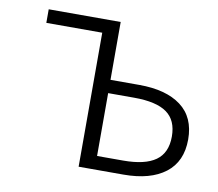

<svg xmlns="http://www.w3.org/2000/svg" viewBox="-65 -608 775 683"><g transform="rotate(10 323.0 -266.5)"><path d="M260 0V-484H58V-533H318V-324H422Q519 -324 573 -283.5Q627 -243 627 -163Q627 -83 573 -41.5Q519 0 422 0ZM318 -49H412Q491 -49 529.5 -76.5Q568 -104 568 -163Q568 -222 530 -249Q492 -276 412 -276H318Z"/></g></svg>

Font: NotoSansHansLight
Style: Regular
Weight: 300
Designer: Ryoko NISHIZUKA  (kana & ideographs); Paul D. Hunt (Latin, Greek & Cyrillic); Wenlong ZHANG  (bopomofo); Sandoll Communi
Foundry: Adobe Systems Incorporated
Version: Version 1.00;December 8, 2021;FontCreator 13.0.0.2675 64-bit